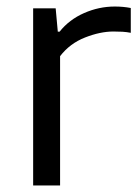

<svg xmlns="http://www.w3.org/2000/svg" viewBox="-20 -568 428 588"><path d="M81.5 0V-542.5H150.5L157 -471H162.5Q192 -508 237.5 -528Q283 -548 331.5 -548Q357.5 -548 380.5 -543.5V-467.5Q368 -470 354.8 -470.8Q341.5 -471.5 327.5 -471.5Q287 -471.5 240.5 -453.2Q194 -435 164 -396V0Z"/></svg>

Font: Encode Sans SemiExpanded SemiExpanded
Style: Regular
Weight: 400
Width: 6
Designer: Multiple Designers
Foundry: Impallari Type
Version: Version 3.000; ttfautohint (v1.8.3) -l 8 -r 50 -G 200 -x 14 